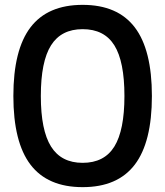

<svg xmlns="http://www.w3.org/2000/svg" viewBox="-20 -760 680 790"><path d="M320 10Q176 10 105.5 -82.5Q35 -175 35 -365Q35 -555 105.5 -647.5Q176 -740 320 -740Q464 -740 534.5 -647.5Q605 -555 605 -365Q605 -175 534.5 -82.5Q464 10 320 10ZM320 -90Q409 -90 450.5 -157Q492 -224 492 -365Q492 -507 450.5 -573.5Q409 -640 320 -640Q232 -640 190 -573.5Q148 -507 148 -365Q148 -224 190 -157Q232 -90 320 -90Z"/></svg>

Font: M PLUS 1 Medium
Style: Regular
Weight: 500
Designer: Coji Morishita
Foundry: UNDERFOREST DESIGN
Version: Version 1.001